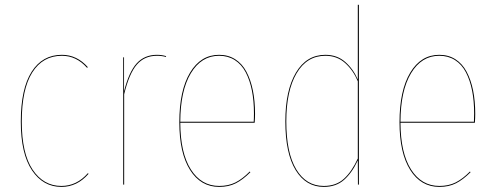

<svg xmlns="http://www.w3.org/2000/svg" viewBox="-20 -750 2009 780"><path d="M231.4 -527.3Q292.5 -527.3 336.9 -477.1L333.5 -474.6Q290.5 -523.4 231.4 -523.4Q153.8 -523.4 111.1 -455.6Q68.4 -387.7 68.4 -255.9Q68.4 -127 112.5 -60.8Q156.7 5.4 229.5 5.4Q291.5 5.4 336.9 -46.4L339.8 -43.9Q293.5 9.3 229.5 9.3Q155.3 9.3 109.9 -58.1Q64.5 -125.5 64.5 -255.9Q64.5 -389.2 108.4 -458.3Q152.3 -527.3 231.4 -527.3Z M617.7 -527.3Q636.7 -527.3 654.8 -522L654.3 -518.6Q637.2 -523.4 617.7 -523.4Q566.9 -523.4 535.9 -487.5Q504.9 -451.7 484.4 -367.2V0H480.5V-517.1H483.9V-378.9Q503.9 -458 535.4 -492.7Q566.9 -527.3 617.7 -527.3Z M1016.1 -287.6Q1016.1 -272 1014.6 -251.5H712.4Q712.9 -128.4 755.4 -61.5Q797.9 5.4 870.6 5.4Q908.2 5.4 936.8 -9Q965.3 -23.4 994.6 -53.2L997.1 -50.3Q966.8 -20 938 -5.4Q909.2 9.3 870.6 9.3Q795.4 9.3 752 -59.6Q708.5 -128.4 708.5 -253.4Q708.5 -382.3 752 -454.8Q795.4 -527.3 870.1 -527.3Q907.2 -527.3 935.5 -509.3Q963.9 -491.2 981.2 -458.5Q998.5 -425.8 1007.3 -382.8Q1016.1 -339.8 1016.1 -287.6ZM1010.7 -255.4Q1011.7 -268.1 1011.7 -288.6Q1011.7 -339.8 1003.4 -381.8Q995.1 -423.8 978.3 -456.1Q961.4 -488.3 933.8 -505.9Q906.2 -523.4 870.1 -523.4Q797.9 -523.4 755.4 -452.6Q712.9 -381.8 712.4 -255.4Z M1433.6 -730.5H1438V0H1434.1L1433.6 -98.6Q1410.2 -47.9 1377.7 -19.3Q1345.2 9.3 1295.4 9.3Q1222.7 9.3 1180.9 -59.1Q1139.2 -127.4 1139.2 -256.8Q1139.2 -382.3 1182.1 -454.8Q1225.1 -527.3 1301.8 -527.3Q1349.6 -527.3 1382.6 -498.3Q1415.5 -469.2 1433.6 -426.8ZM1295.4 5.4Q1345.2 5.4 1377.2 -23.7Q1409.2 -52.7 1433.6 -106V-419.9Q1415 -464.4 1382.1 -493.9Q1349.1 -523.4 1301.8 -523.4Q1226.6 -523.4 1184.8 -452.1Q1143.1 -380.9 1143.1 -256.8Q1143.1 -128.9 1183.6 -61.8Q1224.1 5.4 1295.4 5.4Z M1910.6 -287.6Q1910.6 -272 1909.2 -251.5H1606.9Q1607.4 -128.4 1649.9 -61.5Q1692.4 5.4 1765.1 5.4Q1802.7 5.4 1831.3 -9Q1859.9 -23.4 1889.2 -53.2L1891.6 -50.3Q1861.3 -20 1832.5 -5.4Q1803.7 9.3 1765.1 9.3Q1689.9 9.3 1646.5 -59.6Q1603 -128.4 1603 -253.4Q1603 -382.3 1646.5 -454.8Q1689.9 -527.3 1764.6 -527.3Q1801.8 -527.3 1830.1 -509.3Q1858.4 -491.2 1875.7 -458.5Q1893.1 -425.8 1901.9 -382.8Q1910.6 -339.8 1910.6 -287.6ZM1905.3 -255.4Q1906.2 -268.1 1906.2 -288.6Q1906.2 -339.8 1897.9 -381.8Q1889.6 -423.8 1872.8 -456.1Q1856 -488.3 1828.4 -505.9Q1800.8 -523.4 1764.6 -523.4Q1692.4 -523.4 1649.9 -452.6Q1607.4 -381.8 1606.9 -255.4Z"/></svg>

Font: Fira Sans Compressed Four
Style: Regular
Weight: 100
Width: 1
Designer: Carrois Corporate & Edenspiekermann AG
Foundry: Carrois Corporate GbR & Edenspiekermann AG
Version: Version 4.203;PS 004.203;hotconv 1.0.88;makeotf.lib2.5.64775